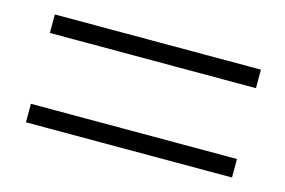

<svg xmlns="http://www.w3.org/2000/svg" viewBox="-49 -584 669 450"><g transform="rotate(15 286.0 -359.0)"><path d="M537.1 -228.5H37.1V-273.4H537.1ZM537.1 -445.3H37.1V-490.2H537.1Z"/></g></svg>

Font: GenYoMin JP Light
Style: Regular
Weight: 300
Version: Version 1.001;PS 1;hotconv 16.6.51;makeotf.lib2.5.65220 DEVE